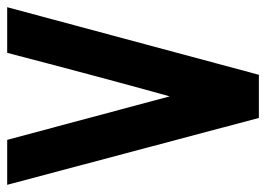

<svg xmlns="http://www.w3.org/2000/svg" viewBox="-123 -617 740 534"><g transform="rotate(-90 247.0 -350.0)"><path d="M0 -700H125L246 -248Q260 -299 276 -357Q292 -415 307.5 -474Q323 -533 338.5 -591Q354 -649 367 -700H494L306 0H186Z"/></g></svg>

Font: Tschichold
Style: Bold
Weight: 700
Designer: Peter Wiegel
Foundry: Peter Wiegel
Version: Version 1.000; ttfautohint (v1.3)